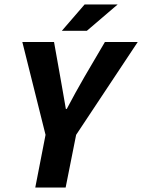

<svg xmlns="http://www.w3.org/2000/svg" viewBox="-20 -840 637 860"><path d="M184 -236 80 -652H222L250 -495Q257 -458 262.5 -424Q268 -390 275 -352H279Q299 -390 318 -424.5Q337 -459 359 -497L450 -652H597L321 -236L274 0H138ZM359 -820H507L369 -702H257Z"/></svg>

Font: mr_Source Sans Pro
Style: Bold Italic
Weight: 700
Italic angle: -11°
Designer: Paul D. Hunt
Foundry: Adobe Systems Incorporated
Version: Version 1.036;July 10, 2024;FontCreator 11.5.0.2430 64-bit